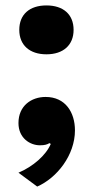

<svg xmlns="http://www.w3.org/2000/svg" viewBox="-20 -529 342 707"><path d="M151 -509C89 -509 51 -476 51 -419C51 -363 89 -329 151 -329C213 -329 251 -363 251 -419C251 -476 213 -509 151 -509ZM148 -172C95 -172 48 -139 48 -76C48 -20 91 6 127 6C145 6 154 3 162 -2L167 1C149 43 102 84 48 107L117 158C190 126 256 42 256 -49C256 -115 221 -172 148 -172Z"/></svg>

Font: Work Sans
Style: Bold
Weight: 700
Designer: Wei Huang
Foundry: Wei Huang
Version: Version 2.012